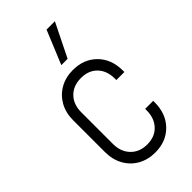

<svg xmlns="http://www.w3.org/2000/svg" viewBox="-244 -848 928 928"><g transform="rotate(-45 220.0 -384.0)"><path d="M230 12Q180 12 141.5 -9.8Q103 -31.5 81 -70.8Q59 -110 59 -162V-379Q59 -430.5 81 -469.5Q103 -508.5 141.5 -530.2Q180 -552 230 -552Q305 -552 352 -504.2Q399 -456.5 399 -379V-369H344V-379Q344 -432.5 313.2 -464.8Q282.5 -497 230 -497Q177.5 -497 145.8 -464.8Q114 -432.5 114 -379V-162Q114 -109 145.8 -76Q177.5 -43 230 -43Q282.5 -43 313.2 -76Q344 -109 344 -162V-172H399V-162Q399 -84 352 -36Q305 12 230 12ZM207 -608 278 -780H335L250 -608Z"/></g></svg>

Font: Mohave Light Light
Style: Regular
Weight: 300
Version: Version 2.003